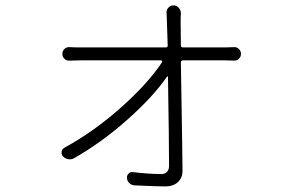

<svg xmlns="http://www.w3.org/2000/svg" viewBox="-20 -625 1040 696"><path d="M635.7 -460Q635.7 -453.1 643.6 -453.1H795.9Q808.6 -453.1 827.1 -454.1Q837.9 -455.1 845.7 -447.8Q853.5 -440.4 853.5 -429.7Q853.5 -418.9 845.7 -411.6Q837.9 -404.3 827.1 -405.3Q807.6 -406.2 795.9 -406.2H643.6Q635.7 -406.2 635.7 -398.4Q641.6 -47.9 641.6 -5.9Q641.6 20.5 624.5 35.6Q607.4 50.8 580.1 50.8Q549.8 50.8 466.8 46.9Q456.1 45.9 448.2 38.1Q440.4 30.3 440.4 19.5Q439.5 10.7 446.3 3.9Q453.1 -2.9 462.9 -1Q519.5 5.9 565.4 5.9Q578.1 5.9 585.4 -2Q592.8 -9.8 592.8 -23.4Q592.8 -113.3 588.9 -345.7Q588.9 -347.7 587.4 -348.1Q585.9 -348.6 585 -346.7Q535.2 -274.4 441.9 -191.4Q348.6 -108.4 249 -51.8Q239.3 -45.9 227.5 -47.9Q215.8 -49.8 208 -58.6Q203.1 -64.5 203.1 -71.3Q203.1 -84 213.9 -89.8Q318.4 -146.5 417 -233.9Q515.6 -321.3 567.4 -399.4Q568.4 -401.4 567.4 -403.8Q566.4 -406.2 563.5 -406.2H271.5Q251 -406.2 232.4 -405.3Q221.7 -404.3 213.9 -411.6Q206.1 -418.9 206.1 -429.7Q206.1 -440.4 213.9 -447.8Q221.7 -455.1 232.4 -454.1Q250 -453.1 271.5 -453.1H581.1Q587.9 -453.1 587.9 -460Q585.9 -526.4 585 -546.9Q585 -559.6 584 -576.2Q582 -587.9 589.8 -596.7Q597.7 -605.5 608.9 -605.5Q620.1 -605.5 627.9 -596.7Q635.7 -587.9 635.7 -576.2Q634.8 -566.4 634.8 -546.9Q634.8 -501 635.7 -460Z"/></svg>

Font: Gen Jyuu Gothic Light
Style: Regular
Weight: 200
Designer: [Source Han Sans]
Ryoko NISHIZUKA  (kana & ideographs); Paul D. Hunt (Latin, Greek & Cyrillic); Wenlong ZHANG  (bopomofo
Version: Version 1.002.20150607